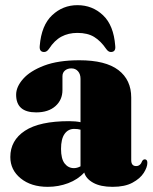

<svg xmlns="http://www.w3.org/2000/svg" viewBox="-20 -712 594 744"><path d="M20 -103.5Q20 -168 76.5 -205.2Q133 -242.5 248 -242.5Q273.5 -242.5 292 -238.5V-406.5Q292 -425 282.2 -436Q272.5 -447 256.5 -447Q241.5 -447 231.8 -438.8Q222 -430.5 222 -416.5V-363Q222 -325 194.8 -300.8Q167.5 -276.5 120 -276.5Q42.5 -276.5 42.5 -345Q42.5 -375.5 69.5 -406.2Q96.5 -437 151 -457.8Q205.5 -478.5 287.5 -478.5Q389 -478.5 438.8 -440.5Q488.5 -402.5 488.5 -334V-91.5Q488.5 -68.5 507.5 -68.5Q524 -68.5 531 -88Q535 -94.5 541 -94.5Q551 -94.5 551 -81Q551 -64 537 -42Q523 -20 493.2 -4Q463.5 12 416.5 12Q369.5 12 341.2 -3.8Q313 -19.5 306.5 -43.5Q282 -16.5 244.2 -2.2Q206.5 12 165 12Q100.5 12 60.2 -20.8Q20 -53.5 20 -103.5ZM216.5 -135Q216.5 -96.5 230.5 -78.5Q244.5 -60.5 266.5 -60.5Q279 -60.5 292 -67.5V-209.5Q281.5 -212.5 267.5 -212.5Q244 -212.5 230.2 -193Q216.5 -173.5 216.5 -135ZM280 -584.5Q245 -584.5 218 -570Q191 -555.5 170 -523Q161.5 -510.5 151 -510.5Q131.5 -510.5 134 -534.5Q140.5 -614 182 -653Q223.5 -692 280 -692Q338 -692 379.2 -653Q420.5 -614 426.5 -534.5Q429.5 -510.5 409.5 -510.5Q399.5 -510.5 391 -523Q370.5 -553 345 -568.8Q319.5 -584.5 280 -584.5Z"/></svg>

Font: Fraunces 72pt S000 Black
Style: Regular
Weight: 900
Version: Version 1.000; ttfautohint (v1.8.3)